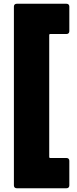

<svg xmlns="http://www.w3.org/2000/svg" viewBox="-20 -838 412 1022"><path d="M69 -818H334Q341 -818 345 -814Q349 -810 349 -803V-672Q349 -665 345 -661Q341 -657 334 -657H247Q242 -657 242 -652V-2Q242 3 247 3H334Q341 3 345 7Q349 11 349 18V149Q349 156 345 160Q341 164 334 164H69Q62 164 58 160Q54 156 54 149V-803Q54 -810 58 -814Q62 -818 69 -818Z"/></svg>

Font: Barlow Black
Style: Regular
Weight: 900
Designer: Jeremy Tribby
Foundry: Tribby Type
Version: Version 1.422